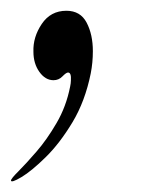

<svg xmlns="http://www.w3.org/2000/svg" viewBox="-54 -140 279 355"><path d="M-33.7 193.8Q-33.7 190.4 -20 176.8Q-6.3 163.1 13.2 140.6Q32.7 118.2 50.5 87.6Q68.4 57.1 75.7 20Q76.2 17.6 76.7 14.2Q77.1 10.7 77.1 8.8Q78.1 -5.9 71.8 -5.9Q68.4 -5.9 61.5 1.2Q54.7 8.3 44.9 8.3Q29.8 8.3 18.8 -7.1Q7.8 -22.5 7.8 -44.4Q6.8 -71.3 23.2 -95.7Q39.6 -120.1 68.8 -120.1Q94.7 -120.1 106.2 -98.1Q117.7 -76.2 117.7 -45.4Q117.7 -24.4 113.8 -4.4Q103.5 46.9 80.1 85.9Q56.6 125 30.5 150.6Q4.4 176.3 -14.4 187.5Q-33.2 198.7 -33.7 193.8Z"/></svg>

Font: Dai Banna SIL
Style: Italic
Weight: 400
Italic angle: -11°
Designer: Victor Gaultney
Foundry: SIL International
Version: Version 4.000